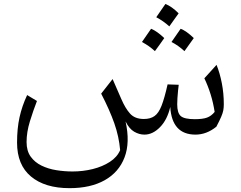

<svg xmlns="http://www.w3.org/2000/svg" viewBox="-20 -684 1234 984"><path d="M981.9 5.9Q861.3 5.9 852.5 -135.7Q837.4 -70.3 800 -32.2Q762.7 5.9 720.2 5.9Q693.4 5.9 667.7 -9Q642.1 -23.9 623.5 -61.5Q647.5 45.9 618.4 122.3Q589.4 198.7 516.8 239.5Q444.3 280.3 336.4 280.3Q210.4 280.3 138.9 220.7Q67.4 161.1 67.4 46.9Q67.4 -25.4 80.1 -83Q92.8 -140.6 119.1 -196.8L169.4 -166.5Q150.4 -117.7 133.3 -62.3Q116.2 -6.8 116.2 43.9Q116.2 89.4 137.2 118.7Q158.2 147.9 192.9 164.8Q227.5 181.6 269 188.2Q310.5 194.8 351.6 194.8Q405.3 194.8 455.3 182.4Q505.4 169.9 543 145.5Q580.6 121.1 595.7 85.4Q589.8 16.1 565.9 -52Q542 -120.1 498.5 -204.1L557.1 -278.8L601.6 -176.8Q622.1 -128.9 646.7 -101.6Q671.4 -74.2 717.3 -74.2Q750.5 -74.2 771.7 -89.1Q793 -104 808.1 -142.6Q823.2 -181.2 838.9 -251.5L896 -249.5Q894.5 -239.3 892.6 -220.5Q890.6 -201.7 889.4 -182.1Q888.2 -162.6 888.2 -149.4Q888.2 -105 906.5 -89.1Q924.8 -73.2 978.5 -73.2Q1019 -73.2 1041 -81.3Q1063 -89.4 1080.1 -110.4Q1072.8 -157.7 1059.3 -200.9Q1045.9 -244.1 1027.3 -282.7L1089.8 -351.6Q1106.9 -309.1 1116.9 -257.3Q1127 -205.6 1127 -149.4Q1127 -132.3 1124.3 -118.2Q1121.6 -104 1113.5 -85.2Q1105.5 -66.4 1088.9 -34.7Q1038.6 5.9 981.9 5.9ZM925.3 -421.9Q893.6 -451.2 858.9 -468.8Q881.8 -501 905.8 -536.6Q935.5 -525.4 973.1 -488.8Q951.2 -457 925.3 -421.9ZM707.5 -468.8Q725.6 -494.1 754.4 -536.6Q784.7 -524.4 821.8 -488.8Q810.5 -472.2 798.6 -455.8Q786.6 -439.5 773.9 -421.9Q744.6 -449.2 707.5 -468.8ZM780.8 -595.7Q811 -638.2 827.6 -663.6Q859.9 -651.4 895.5 -615.7Q883.8 -599.1 872.3 -583.3Q860.8 -567.4 847.7 -548.8Q816.9 -576.7 780.8 -595.7Z"/></svg>

Font: Pinar-DS1-FD Regular
Style: Regular
Weight: 400
Designer: Amin Abedi
Version: Version 3.000